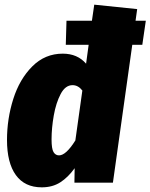

<svg xmlns="http://www.w3.org/2000/svg" viewBox="-20 -783 645 823"><path d="M605 -694 590 -591H547L464 0H299L300 -62Q272 -23 238.5 -1.5Q205 20 159 20Q86 20 48 -32.5Q10 -85 10 -183Q10 -274 37 -359Q64 -444 118.5 -498.5Q173 -553 249 -553Q312 -553 349 -510L360 -591H262L265 -694H374L384 -763L568 -744L561 -694ZM333 -395Q315 -418 291 -418Q260 -418 240 -380Q220 -342 210.5 -288Q201 -234 201 -185Q201 -145 209.5 -131Q218 -117 233 -117Q263 -117 303 -181Z"/></svg>

Font: Fira Sans Condensed Black
Style: Italic
Weight: 900
Width: 3
Italic angle: -8°
Designer: Carrois Corporate & Edenspiekermann AG
Foundry: Carrois Corporate GbR & Edenspiekermann AG
Version: Version 4.203